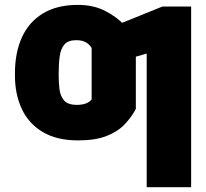

<svg xmlns="http://www.w3.org/2000/svg" viewBox="-20 -573 855 797"><path d="M298.8 -137.7Q320.3 -137.7 335.9 -143.3Q351.6 -148.9 360.4 -160.2V-335H543.9V-121.1Q525.9 -86.4 497.1 -56.4Q468.3 -26.4 421.9 -8.3Q375.5 9.8 303.7 9.8Q216.3 9.8 158 -24.7Q99.6 -59.1 70.8 -120.1Q42 -181.2 42 -259.8V-268.6Q42 -354 70.8 -417.7Q99.6 -481.4 158 -517.1Q216.3 -552.7 303.7 -552.7Q368.2 -552.7 417.2 -527.3Q466.3 -502 498.5 -466.8Q530.8 -431.6 543.9 -402.3V-293.9L360.4 -311.5V-374Q350.6 -389.6 335.4 -397.9Q320.3 -406.2 295.9 -406.2Q262.7 -406.2 247.3 -388.2Q231.9 -370.1 227.8 -338.9Q223.6 -307.6 223.6 -268.6V-259.8Q223.6 -231.4 226.8 -203.4Q230 -175.3 245.6 -156.5Q261.2 -137.7 298.8 -137.7ZM773.4 -545.9V204.1H588.9V-350.6L465.8 -315.4V-469.7L654.3 -545.9Z"/></svg>

Font: Inter 18pt Black
Style: Regular
Weight: 900
Designer: Rasmus Andersson
Foundry: rsms
Version: Version 4.001;git-66647c0bb